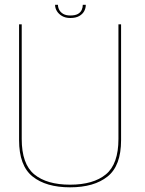

<svg xmlns="http://www.w3.org/2000/svg" viewBox="-20 -776 605 800"><path d="M272 4.5Q372 4.5 428.2 -40.5Q484.5 -85.5 484.5 -192V-674.5H473.5V-197Q473.5 -92.5 421.2 -49.5Q369 -6.5 272 -6.5Q175 -6.5 122.8 -49.5Q70.5 -92.5 70.5 -197V-674.5H59.5V-192Q59.5 -85.5 115.8 -40.5Q172 4.5 272 4.5ZM273 -701Q295.5 -701 309.8 -709Q324 -717 330.8 -729.5Q337.5 -742 337.5 -756H325Q325 -745 320.5 -734.8Q316 -724.5 304.8 -718Q293.5 -711.5 273 -711.5Q254.5 -711.5 243.2 -718.2Q232 -725 226.8 -735Q221.5 -745 221.5 -756H209.5Q209.5 -742 217.2 -729.5Q225 -717 239 -709Q253 -701 273 -701Z"/></svg>

Font: Anybody Thin
Style: Regular
Weight: 100
Designer: Tyler Finck
Foundry: Etcetera Type Company
Version: Version 1.114;gftools[0.9.25]